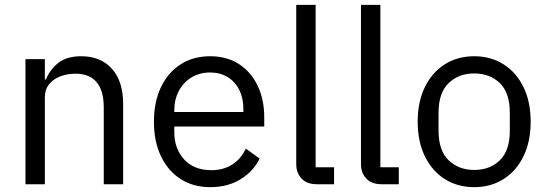

<svg xmlns="http://www.w3.org/2000/svg" viewBox="-20 -760 2256 792"><path d="M165 0H85V-516H165V-432H169Q188 -476 222.5 -502Q257 -528 315 -528Q395 -528 441.5 -476.5Q488 -425 488 -331V0H408V-317Q408 -386 378.5 -421Q349 -456 291 -456Q259 -456 230 -445.5Q201 -435 183 -413Q165 -391 165 -358Z M847 12Q777 12 725 -21.5Q673 -55 644 -115.5Q615 -176 615 -258Q615 -340 644 -400.5Q673 -461 725 -494.5Q777 -528 847 -528Q916 -528 966 -495.5Q1016 -463 1043 -406Q1070 -349 1070 -276V-238H699V-214Q699 -147 739.5 -102.5Q780 -58 852 -58Q901 -58 937.5 -81Q974 -104 994 -147L1051 -106Q1026 -54 973 -21Q920 12 847 12ZM847 -461Q804 -461 770.5 -441Q737 -421 718 -385.5Q699 -350 699 -305V-298H984V-309Q984 -355 967 -389Q950 -423 919 -442Q888 -461 847 -461Z M1358 0H1287Q1246 0 1224 -23.5Q1202 -47 1202 -83V-740H1282V-70H1358Z M1625 0H1554Q1513 0 1491 -23.5Q1469 -47 1469 -83V-740H1549V-70H1625Z M1936 12Q1867 12 1814.5 -21.5Q1762 -55 1732.5 -115.5Q1703 -176 1703 -258Q1703 -340 1732.5 -400.5Q1762 -461 1814.5 -494.5Q1867 -528 1936 -528Q2005 -528 2057.5 -494.5Q2110 -461 2139.5 -400.5Q2169 -340 2169 -258Q2169 -176 2139.5 -115.5Q2110 -55 2057.5 -21.5Q2005 12 1936 12ZM1936 -59Q2001 -59 2042 -99Q2083 -139 2083 -221V-295Q2083 -377 2042 -417Q2001 -457 1936 -457Q1872 -457 1830.5 -417Q1789 -377 1789 -295V-221Q1789 -139 1830.5 -99Q1872 -59 1936 -59Z"/></svg>

Font: IBM Plex Sans Var
Style: Regular
Weight: 400
Designer: Mike Abbink, Paul van der Laan, Pieter van Rosmalen
Foundry: Bold Monday
Version: Version 3.000